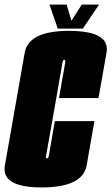

<svg xmlns="http://www.w3.org/2000/svg" viewBox="-49 -816 488 840"><path d="M133 4Q3 4 -23 -48Q-32.5 -67 -27.5 -93Q-10.5 -190 16 -340Q42 -490 59 -585.5Q76 -681 253 -681Q387 -681 412.5 -628.5Q421.5 -610 417 -585.5Q400 -490 382 -387H209Q234.5 -532 236.5 -543Q238 -551 235 -553.5Q234 -554 232.5 -554Q226.5 -554 224.5 -543Q222.5 -532 189 -340Q154.5 -145 152.5 -134Q151 -126 154 -123.5Q155 -123 156.5 -123Q162.5 -123 164.5 -134Q166.5 -145 191 -286H364Q347.5 -190 330.2 -93Q313 4 133 4ZM203.5 -691 167.5 -796H242.5L263.5 -725L308.5 -796H384.5L313.5 -691Z"/></svg>

Font: Anybody UltraCondensed Black
Style: Italic
Weight: 900
Width: 1
Italic angle: -10°
Designer: Tyler Finck
Foundry: Etcetera Type Company
Version: Version 1.010; ttfautohint (v1.8.3) -l 8 -r 50 -G 200 -x 14 